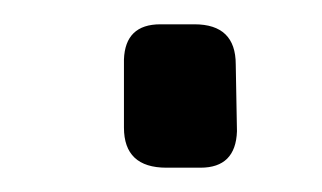

<svg xmlns="http://www.w3.org/2000/svg" viewBox="-20 -138 265 158"><path d="M140 -118Q174 -118 174 -85L175 -30Q174 0 145 0H117Q82 0 82 -33V-89Q83 -118 112 -118Z"/></svg>

Font: Taylor Sans
Style: Regular
Weight: 400
Italic angle: -8°
Designer: Natanael Gama
Version: Version 1.001 September 8, 2015